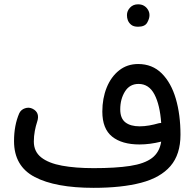

<svg xmlns="http://www.w3.org/2000/svg" viewBox="-20 -836 908 895"><path d="M45.4 -178.2Q45.4 -252 69.8 -308.1Q78.1 -325.2 96.7 -331.3Q115.2 -337.4 131.8 -329.1Q168 -311 152.8 -267.1Q147 -250 142.3 -225.6Q137.7 -201.2 137.7 -176.3Q137.7 -129.4 172.1 -102.3Q206.5 -75.2 269.3 -63.7Q332 -52.2 416.5 -52.2Q519 -52.2 586.2 -62.5Q653.3 -72.8 688.5 -99.4Q723.6 -126 731.4 -175.8Q678.7 -162.6 630.4 -162.6Q548.3 -162.6 502.7 -199.2Q457 -235.8 457 -315.9Q457 -377.4 477.3 -427.7Q497.6 -478 535.2 -507.8Q572.8 -537.6 624 -537.6Q689.9 -537.6 733.9 -493.9Q777.8 -450.2 799.6 -375.7Q821.3 -301.3 821.3 -208Q821.3 -116.2 774.7 -62Q728 -7.8 637.7 15.9Q547.4 39.6 416.5 39.6Q238.3 39.6 141.8 -11Q45.4 -61.5 45.4 -178.2ZM540.5 -326.2Q540.5 -284.2 564.5 -265.6Q588.4 -247.1 630.9 -247.1Q652.3 -247.1 675.8 -251.2Q699.2 -255.4 718.8 -261.2Q725.1 -262.7 731.4 -262.7Q725.6 -346.7 700 -395.8Q674.3 -444.8 626 -444.8Q584.5 -444.8 562.5 -409.4Q540.5 -374 540.5 -326.2ZM571.8 -765.6Q571.8 -785.2 586.2 -800.5Q600.6 -815.9 623.5 -815.9Q639.6 -815.9 650.9 -809.3Q662.1 -802.7 668.5 -792.5Q676.8 -780.3 676.8 -765.1Q676.8 -749 666 -730.2Q655.3 -711.4 623.5 -711.4Q602.5 -711.4 591.3 -720.7Q580.1 -730 575.7 -742.2Q571.8 -752.4 571.8 -765.6Z"/></svg>

Font: Mikhak-DS2-FD Medium
Style: Regular
Weight: 500
Designer: Amin Abedi
Version: Version 3.4